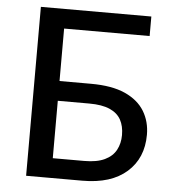

<svg xmlns="http://www.w3.org/2000/svg" viewBox="-52 -765 726 813"><g transform="rotate(5 311.0 -359.0)"><path d="M328.5 0H89V-718H558.5V-635H195V-412H329Q418 -412 474 -386.8Q530 -361.5 556.8 -317.5Q583.5 -273.5 583.5 -217.5Q583.5 -118 516.8 -59Q450 0 328.5 0ZM328.5 -84Q382.5 -84 415.5 -99.8Q448.5 -115.5 463.5 -143.5Q478.5 -171.5 478.5 -207Q478.5 -245 463.8 -272Q449 -299 416 -313.5Q383 -328 329 -328H195V-84Z"/></g></svg>

Font: Verano Sans Medium
Style: Regular
Weight: 500
Designer: Lukasz Dziedzic with Adam Twardoch and Botio Nikoltchev
Foundry: tyPoland Lukasz Dziedzic
Version: Version 3.001;December 28, 2019;FontCreator 12.0.0.2547 64-b